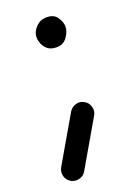

<svg xmlns="http://www.w3.org/2000/svg" viewBox="-127 -566 547 758"><g transform="rotate(-20 146.5 -187.5)"><path d="M104 -447.3Q104 -471.2 122.6 -490.5Q141.1 -509.8 168 -509.8Q199.7 -509.8 212.9 -488.5Q226.1 -467.3 226.1 -450.7Q226.1 -429.7 210.4 -407.2Q194.8 -384.8 165.5 -384.8Q142.1 -384.8 128.7 -395.8Q115.2 -406.7 109.6 -421.6Q104 -436.5 104 -447.3ZM36.6 129.4Q20 119.6 15.4 101.3Q10.7 83 20 66.4L132.3 -127Q142.1 -143.1 160.4 -148.2Q178.7 -153.3 195.3 -143.6Q211.4 -134.3 216.6 -115.5Q221.7 -96.7 211.9 -80.6L99.6 112.8Q90.3 129.4 71.5 134Q52.7 138.7 36.6 129.4Z"/></g></svg>

Font: Mikhak Medium
Style: Regular
Weight: 500
Designer: Amin Abedi
Version: Version 3.3